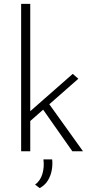

<svg xmlns="http://www.w3.org/2000/svg" viewBox="-20 -780 491 990"><path d="M89 0V-760H136V0ZM226 -254 408 0H353L193 -228ZM120 -142 116 -189 355 -399 384 -374ZM185 190 161 172Q188 152 198.5 117Q209 82 204 42H249Q252 68 247 96.5Q242 125 227.5 149.5Q213 174 185 190Z"/></svg>

Font: Josefin Sans Thin Light
Style: Regular
Weight: 300
Version: Version 2.000